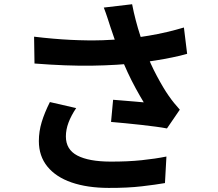

<svg xmlns="http://www.w3.org/2000/svg" viewBox="-20 -838 1040 916"><path d="M506.7 -709.6Q501.1 -726.9 493 -751.8Q484.9 -776.7 475.2 -801.9L610.3 -817.8Q617.7 -779.3 627.8 -740.9Q637.8 -702.5 649.8 -665.9Q661.8 -629.4 673.6 -597.2Q696.6 -534.8 728.4 -475.5Q760.1 -416.1 784.3 -381.8Q797 -363.3 810.6 -346.6Q824.1 -330 837.8 -314.8L776.5 -225.2Q755.2 -229.5 723.2 -233.7Q691.1 -238 653.7 -242.2Q616.4 -246.4 578.9 -250Q541.4 -253.7 509.8 -256.3L519.6 -362Q544.6 -360 572.5 -357.7Q600.5 -355.4 625.5 -353.3Q650.5 -351.2 665.8 -349.7Q648 -379 627.8 -415.9Q607.6 -452.8 588.7 -493.5Q569.7 -534.1 554 -575.3Q538 -617.2 526.6 -651.2Q515.2 -685.2 506.7 -709.6ZM142.6 -663Q236.1 -651.8 317.8 -647.8Q399.6 -643.8 470.7 -646.1Q541.9 -648.4 601.4 -655Q646.5 -660.5 690.3 -667.9Q734.2 -675.3 776.4 -685.2Q818.6 -695.2 857.4 -706.8L872.8 -581.2Q840.3 -571.8 801.5 -564Q762.8 -556.1 721.7 -549.5Q680.7 -542.9 640.7 -538.1Q540.3 -526.6 419.4 -524.7Q298.5 -522.9 144.6 -535ZM343.4 -322.3Q319.5 -286.8 306.9 -253.3Q294.3 -219.8 294.3 -187.1Q294.3 -124.5 349 -95.9Q403.6 -67.4 506.5 -67Q588.4 -66.7 654.8 -73.6Q721.2 -80.5 774 -91.2L767 35.4Q724.5 42.9 657 50.8Q589.5 58.8 498.5 58.5Q396.6 58.3 321.6 32.5Q246.6 6.6 206 -43.5Q165.4 -93.5 165.4 -165.1Q165.4 -210.9 178.9 -255.5Q192.4 -300.1 218 -351.1Z"/></svg>

Font: Noto Sans TC
Style: Regular
Weight: 100
Designer: Ryoko NISHIZUKA 西塚涼子 (kana, bopomofo & ideographs); Paul D. Hunt (Latin, Greek & Cyrillic); Sandoll Communications 산돌커뮤니
Foundry: Adobe
Version: Version 2.004;hotconv 1.0.118;makeotfexe 2.5.65603